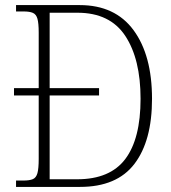

<svg xmlns="http://www.w3.org/2000/svg" viewBox="-20 -734 672 754"><path d="M43 0V-25H72Q96 -25 109 -30.5Q122 -36 127 -54Q132 -72 132 -110V-359H35V-388H132V-606Q132 -643 127 -660.5Q122 -678 109 -683.5Q96 -689 73 -689H43V-714H293Q432 -714 504.5 -615.5Q577 -517 577 -346Q577 -181 508 -90.5Q439 0 294 0ZM283 -30Q412 -30 472 -109.5Q532 -189 532 -346Q532 -502 472 -593Q412 -684 284 -684H175V-388H369V-359H175V-30Z"/></svg>

Font: Noto Serif Georgian SemiCondensed ExtraLight
Style: Regular
Weight: 200
Width: 4
Designer: Monotype Design Team, Akaki Razmadze
Foundry: Google LLC
Version: Version 2.003; ttfautohint (v1.8.4.7-5d5b)